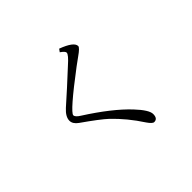

<svg xmlns="http://www.w3.org/2000/svg" viewBox="-181 -1060 1361 1361"><g transform="rotate(-45 500.0 -379.5)"><path d="M552.2 -801.8Q661.1 -761.2 661.1 -719.2Q661.1 -704.1 607.9 -667Q584.5 -650.4 550.3 -625Q289.1 -427.7 289.1 -397Q289.1 -378.9 326.2 -356Q516.6 -234.4 620.1 -124.5Q696.3 -43.5 696.3 -2.9Q696.3 43 661.1 43Q645 43 618.2 3.9Q543.9 -110.8 451.2 -199.2Q404.8 -242.2 279.3 -330.1Q242.2 -356.4 242.2 -389.2Q242.2 -428.7 289.1 -471.2Q392.1 -562 511.2 -672.9Q570.3 -724.6 570.3 -744.1Q570.3 -757.8 537.1 -780.8Z"/></g></svg>

Font: I.Ming
Style: Regular
Weight: 400
Designer: Ichiten Fonts Project
Version: Version 6.11; Dec 27, 2019